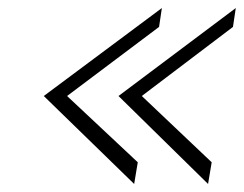

<svg xmlns="http://www.w3.org/2000/svg" viewBox="-20 -521 607 478"><path d="M89 -282 314 -63 323 -117 147 -282 376 -454 383 -501ZM275 -282 498 -63 507 -117 333 -282 560 -454 567 -501Z"/></svg>

Font: Charger Sport
Style: ExLitObl
Weight: 200
Designer: Jasper
Foundry: Cannot Into Space Fonts
Version: Version 1.1